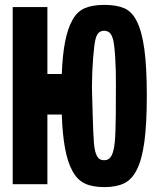

<svg xmlns="http://www.w3.org/2000/svg" viewBox="-20 -754 640 786"><path d="M276 -55Q238 -124 233 -285H174V0H32V-725H174V-451H233Q238.5 -605 276 -671Q295 -706.5 326.5 -720.2Q358 -734 407 -734Q457.5 -734 489 -720.2Q520.5 -706.5 540 -667Q561 -625.5 571 -552.2Q581 -479 581 -363Q581 -246 571 -173.2Q561 -100.5 540 -59Q520 -19 488 -3.5Q456 12 407 12Q358 12 326.8 -3Q295.5 -18 276 -55ZM454 -283.5 454.5 -405.5Q455 -466.5 451.5 -520.8Q448 -575 442 -595.5Q436.5 -613.5 427.8 -620.8Q419 -628 406.5 -628Q393.5 -628 385 -620.8Q376.5 -613.5 371.5 -595.5Q366 -576.5 361.2 -516.5Q356.5 -456.5 356.5 -400.5Q356.5 -380.5 357 -371L359.5 -283.5Q361.5 -204 364.5 -168.5Q367.5 -133 376.8 -115.5Q386 -98 406.5 -98Q426 -98 436 -115.8Q446 -133.5 449.8 -172Q453.5 -210.5 454 -283.5Z"/></svg>

Font: JuliaMono Black
Style: Regular
Weight: 900
Monospace: yes
Designer: cormullion
Foundry: corm
Version: Version 0.054; ttfautohint (v1.8.4)